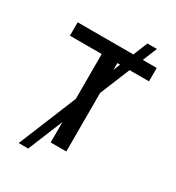

<svg xmlns="http://www.w3.org/2000/svg" viewBox="-217 -958 1086 1188"><g transform="rotate(30 326.5 -364.0)"><path d="M101.6 102.1 271 -311.5V-631.8H43.9V-727.5H441.9L483.4 -829.6H551.3L509.3 -727.5H608.9V-631.8H470.2L382.8 -418.5V0H271V-146L169.4 102.1ZM382.8 -583.5 402.3 -631.8H382.8Z"/></g></svg>

Font: Inter Medium
Style: Regular
Weight: 500
Designer: Rasmus Andersson
Foundry: rsms
Version: Version 4.001;git-9221beed3